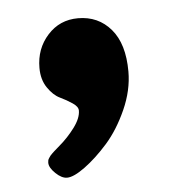

<svg xmlns="http://www.w3.org/2000/svg" viewBox="-35 -196 360 380"><g transform="rotate(-5 145.5 -6.0)"><path d="M49.3 118.2Q49.3 115.7 49.8 113.5Q50.3 111.3 52 108.9Q53.7 106.4 54.9 104.7Q56.2 103 59.1 100.3Q62 97.7 63.5 96.2Q64.9 94.7 69.1 91.3Q73.2 87.9 74.7 86.4Q91.3 72.3 105 54Q118.7 35.6 118.7 20.5Q118.7 12.7 107.7 5.4Q96.7 -2 83.5 -8.3Q70.3 -14.6 59.3 -30.8Q48.3 -46.9 48.3 -70.3Q48.3 -108.4 72.3 -135Q96.2 -161.6 132.8 -161.6Q172.9 -161.6 198 -132.3Q223.1 -103 223.1 -47.9Q223.1 -10.7 206.1 27.3Q189 65.4 165.8 91.6Q142.6 117.7 119.9 134.3Q97.2 150.9 84 150.9Q73.2 150.9 61.3 139.4Q49.3 127.9 49.3 118.2Z"/></g></svg>

Font: Cooper*
Style: Bold Italic
Weight: 700
Italic angle: -7°
Designer: Owen Earl
Foundry: indestructible type*
Version: Version 0.001